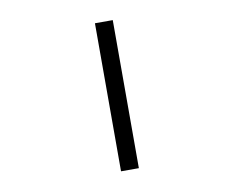

<svg xmlns="http://www.w3.org/2000/svg" viewBox="-81 -856 1162 963"><g transform="rotate(-10 500.0 -375.0)"><path d="M460 2V-752H550.8V2Z"/></g></svg>

Font: Gen Shin Gothic Monospace Regular
Style: Regular
Weight: 400
Designer: [Source Han Sans]
Ryoko NISHIZUKA  (kana & ideographs); Paul D. Hunt (Latin, Greek & Cyrillic); Wenlong ZHANG  (bopomofo
Version: Version 1.002.20150607